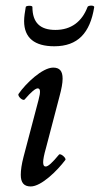

<svg xmlns="http://www.w3.org/2000/svg" viewBox="-20 -660 360 693"><path d="M176 -493C261 -493 305 -541 320 -634C321 -642 298 -641 296 -635C276 -582 237 -552 180 -552C125 -552 97 -578 97 -635C97 -641 74 -640 73 -635C70 -617 67 -600 67 -584C67 -523 105 -493 176 -493ZM91 13C129 13 187 -44 216 -83C220 -89 199 -108 193 -102C169 -73 154 -59 145 -59C133 -59 132 -77 146 -126L195 -313C202 -339 206 -360 206 -376C206 -404 195 -416 172 -416C133 -416 73 -359 47 -321C42 -313 63 -294 69 -301C92 -328 108 -341 116 -341C126 -341 127 -329 119 -299L65 -94C58 -67 55 -46 55 -29C55 -1 66 13 91 13Z"/></svg>

Font: Junicode Two Beta SemiCondensed Medium
Style: Italic
Weight: 500
Width: 4
Italic angle: -10°
Version: Version 1.063